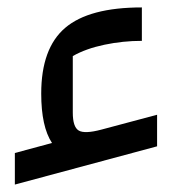

<svg xmlns="http://www.w3.org/2000/svg" viewBox="-20 -515 463 517"><path d="M253 -166 403 -206V-121L20 -18V-103L120 -130Q91 -174 91 -263Q91 -385 155.5 -440Q220 -495 362 -495V-405Q311 -405 261 -394.5Q211 -384 176 -364V-212Q176 -173 192 -163.5Q208 -154 253 -166Z"/></svg>

Font: Changa
Style: Regular
Weight: 400
Designer: Eduardo Rodriguez Tunni
Foundry: Eduardo Rodriguez Tunni
Version: Version 3.003